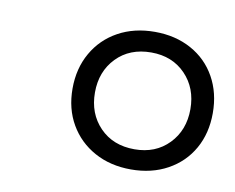

<svg xmlns="http://www.w3.org/2000/svg" viewBox="-47 -728 517 422"><g transform="rotate(10 212.0 -516.5)"><path d="M268 -363Q222 -363 186.5 -382.5Q151 -402 131 -436.5Q111 -471 111 -516Q111 -561 131 -596Q151 -631 186.5 -650.5Q222 -670 268 -670Q314 -670 349.5 -650.5Q385 -631 404.5 -596Q424 -561 424 -516Q424 -471 404.5 -436.5Q385 -402 349.5 -382.5Q314 -363 268 -363ZM268 -408Q315 -408 344.5 -438.5Q374 -469 374 -516Q374 -563 344.5 -593.5Q315 -624 268 -624Q220 -624 190.5 -593.5Q161 -563 161 -516Q161 -469 190.5 -438.5Q220 -408 268 -408Z"/></g></svg>

Font: Kantumruy Pro Light
Style: Italic
Weight: 300
Italic angle: -13°
Version: Version 1.002